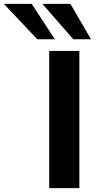

<svg xmlns="http://www.w3.org/2000/svg" viewBox="-135 -967 545 987"><path d="M118 0V-705H273V0ZM242 -765 83 -947H227L333 -765ZM57 -765 -115 -947H28L147 -765Z"/></svg>

Font: Nunito Sans 7pt Expanded
Style: Bold
Weight: 700
Width: 7
Designer: Vernon Adams
Foundry: Vernon Adams
Version: Version 3.101;gftools[0.9.27]